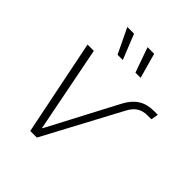

<svg xmlns="http://www.w3.org/2000/svg" viewBox="-205 -881 1012 1012"><g transform="rotate(45 300.5 -375.0)"><path d="M186 0 77.6 -535.6H124.5L218.8 -55.7H221.7L425.3 -442.9Q450.2 -490.2 485.8 -512.9Q521.5 -535.6 571.8 -535.6H601.1L594.2 -495.1H564.9Q531.7 -495.1 507.8 -480.2Q483.9 -465.3 466.8 -433.1L235.4 0ZM360.8 -609.4 311 -749.5H360.4L399.4 -609.4ZM227.5 -609.4 160.2 -749.5H210.4L266.6 -609.4Z"/></g></svg>

Font: Inter 20pt ExtraLight
Style: Italic
Weight: 250
Italic angle: -9.3988°
Version: Version 4.001;git-66647c0bb